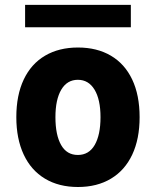

<svg xmlns="http://www.w3.org/2000/svg" viewBox="-20 -755 640 788"><path d="M47 -274Q47 -364.5 77.5 -428.8Q108 -493 165 -526.5Q222 -560 300 -560Q378 -560 435 -526.5Q492 -493 522.5 -428.8Q553 -364.5 553 -274Q553 -185 522.8 -120.5Q492.5 -56 435.5 -21.8Q378.5 12.5 300 12.5Q221.5 12.5 164.5 -21.8Q107.5 -56 77.2 -120.8Q47 -185.5 47 -274ZM392.5 -274Q392.5 -346.5 368 -387Q343.5 -427.5 299.5 -427.5Q255.5 -427.5 231.5 -387Q207.5 -346.5 207.5 -274Q207.5 -201 230.8 -160Q254 -119 299.5 -119Q345 -119 368.8 -160.2Q392.5 -201.5 392.5 -274ZM83 -735H517V-643H83Z"/></svg>

Font: JuliaMono Black
Style: Regular
Weight: 900
Monospace: yes
Designer: cormullion
Foundry: corm
Version: Version 0.054; ttfautohint (v1.8.4)